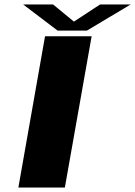

<svg xmlns="http://www.w3.org/2000/svg" viewBox="-20 -837 603 857"><path d="M62 0H269.5L389 -675H181ZM237 -700.5H368L563 -817H426.5L310 -740.5L217 -817H83.5Z"/></svg>

Font: Anybody ExtraExpanded
Style: Bold Italic
Weight: 700
Width: 8
Italic angle: -10°
Version: Version 1.113;gftools[0.9.25]